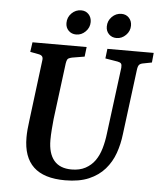

<svg xmlns="http://www.w3.org/2000/svg" viewBox="-53 -772 699 830"><g transform="rotate(5 297.0 -357.0)"><path d="M260 12Q168 12 123 -30.5Q78 -73 78 -158Q78 -174 79.5 -192.5Q81 -211 84 -232L117 -495Q119 -507 114.5 -513Q110 -519 99 -521L62 -528L68 -570H303L298 -528L244 -519Q235 -517 228.5 -513.5Q222 -510 219 -491L188 -248Q186 -228 184 -203Q182 -178 182 -156Q182 -98 207.5 -67.5Q233 -37 284 -37Q319 -37 344 -50.5Q369 -64 385 -86.5Q401 -109 410 -140Q419 -171 423 -206L460 -494Q461 -507 457 -512Q453 -517 442 -519L388 -528L393 -570H594L590 -528L554 -521Q541 -519 535.5 -513Q530 -507 528 -491L492 -209Q487 -165 473 -125.5Q459 -86 432 -55Q405 -24 363 -6Q321 12 260 12ZM428 -620Q408 -620 395 -633Q382 -646 382 -666Q382 -691 399.5 -708.5Q417 -726 441 -726Q461 -726 473.5 -712.5Q486 -699 486 -679Q486 -655 468.5 -637.5Q451 -620 428 -620ZM253 -620Q233 -620 220 -633Q207 -646 207 -666Q207 -691 224.5 -708.5Q242 -726 266 -726Q286 -726 298.5 -712.5Q311 -699 311 -679Q311 -655 293.5 -637.5Q276 -620 253 -620Z"/></g></svg>

Font: Rasa Medium
Style: Italic
Weight: 500
Italic angle: -7.10001°
Designer: Anna Giedrys (Yrsa+Rasa design), David Brezina (Yrsa art-direction, Rasa art-direction, design)
Foundry: Rosetta Type Foundry
Version: Version 2.004